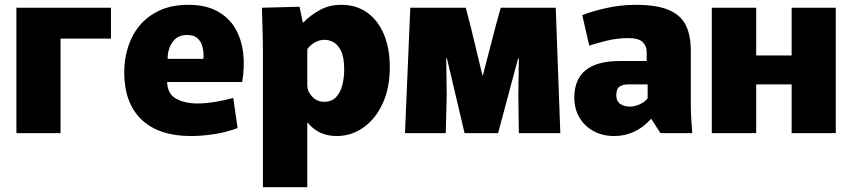

<svg xmlns="http://www.w3.org/2000/svg" viewBox="-20 -552 3519 796"><path d="M48 0V-520H440V-392H231V0Z M772 12Q638 12 566.5 -56.5Q495 -125 495 -253Q495 -306 510.5 -356Q526 -406 558.5 -445.5Q591 -485 641.5 -508.5Q692 -532 761 -532Q832 -532 880 -506Q928 -480 954.5 -435.5Q981 -391 988 -333.5Q995 -276 984 -212H673Q674 -163 710 -143Q746 -123 798 -123Q834 -123 874.5 -130Q915 -137 947 -146L965 -21Q920 -4 869 4Q818 12 772 12ZM756 -407Q716 -407 695.5 -378Q675 -349 675 -308H823Q824 -312 824 -315Q824 -318 824 -321Q824 -341 818.5 -361Q813 -381 798 -394Q783 -407 756 -407Z M1070 -331Q1070 -377 1068.5 -428Q1067 -479 1066 -520L1222 -524L1235 -459H1238Q1267 -489 1306 -510.5Q1345 -532 1395 -532Q1457 -532 1502 -500Q1547 -468 1571.5 -410Q1596 -352 1596 -273Q1596 -187 1566.5 -123Q1537 -59 1487 -23.5Q1437 12 1376 12Q1301 12 1256 -43H1254V224H1070ZM1324 -130Q1355 -130 1373 -149Q1391 -168 1399 -198.5Q1407 -229 1407 -264Q1407 -313 1394.5 -339.5Q1382 -366 1363.5 -376.5Q1345 -387 1326 -387Q1303 -387 1283.5 -375Q1264 -363 1254 -348V-196Q1255 -171 1275 -150.5Q1295 -130 1324 -130Z M1681 -520H1911L1932 -439L1980 -240H1982L2034 -440L2056 -520H2284L2303 0H2131L2129 -156L2131 -310H2128L2045 0H1906L1833 -310H1830L1832 -156L1828 0H1659Z M2527 12Q2478 12 2440.5 -8.5Q2403 -29 2382 -65Q2361 -101 2361 -147Q2361 -299 2549 -299H2661V-337Q2661 -362 2644 -378Q2627 -394 2583 -394Q2539 -394 2496 -383.5Q2453 -373 2423 -363L2394 -489Q2430 -504 2491 -518Q2552 -532 2616 -532Q2703 -532 2753 -510.5Q2803 -489 2823.5 -447Q2844 -405 2844 -342V-120Q2844 -88 2846 -55.5Q2848 -23 2850 0H2718L2681 -58H2678Q2647 -23 2608 -5.5Q2569 12 2527 12ZM2593 -110Q2611 -110 2633 -120Q2655 -130 2665 -145V-202H2581Q2564 -202 2549.5 -193.5Q2535 -185 2535 -157Q2535 -133 2551 -121.5Q2567 -110 2593 -110Z M2931 -520H3115V-322H3262V-520H3445V0H3262V-202H3115V0H2931Z"/></svg>

Font: Murecho ExtraBold
Style: Regular
Weight: 800
Designer: Neil Summerour
Foundry: Positype
Version: Version 1.010; ttfautohint (v1.8.3)